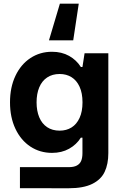

<svg xmlns="http://www.w3.org/2000/svg" viewBox="-20 -819 651 1040"><path d="M88 86.4H351.9Q380.1 86.4 396.5 77.5Q413 68.6 419.8 51.9Q426.6 35.3 426.6 10.4V-96.6L566.8 -100.6V10.4Q566.8 69.8 546.9 111.8Q527.1 153.8 479.5 177.2Q432 200.7 351.9 200.7L88 200.4ZM34.2 -264.7 98.4 -269.6 178.1 -264.7Q178.1 -218.4 192.6 -183.7Q207 -149.1 235.2 -130.2Q263.4 -111.3 303.3 -111.3Q339.7 -111.3 367.5 -128.6Q395.2 -145.8 411 -180.3Q426.9 -214.8 426.9 -264.7L495.2 -269.6L566.8 -264.7V1H438.1L426.6 -73.3H417.9Q394.2 -35.5 354.2 -13.2Q314.3 9.1 261.7 9.1Q196.5 9.1 144.7 -25Q93 -59.2 63.6 -121.3Q34.2 -183.4 34.2 -264.7ZM417.9 -456.2H426.6L438.1 -530.5H566.8V-264.7L495.2 -259.9L426.9 -264.7Q426.9 -314.6 411 -349.2Q395.2 -383.7 367.5 -400.9Q339.7 -418.2 303.3 -418.2Q263.4 -418.2 235.2 -399.3Q207 -380.4 192.6 -345.8Q178.1 -311.1 178.1 -264.7L98.4 -259.9L34.2 -264.7Q34.2 -346.1 63.6 -408.2Q93 -470.3 144.7 -504.4Q196.5 -538.6 261.7 -538.6Q314.3 -538.6 354.2 -516.3Q394.2 -493.9 417.9 -456.2ZM245.2 -600.4 304.4 -799.2H406.6L376.6 -600.4Z"/></svg>

Font: Wand UI Pro
Style: Regular
Weight: 400
Designer: Andreas Faust
Version: Version 1.003;FEAKit 1.0